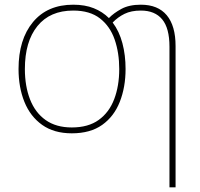

<svg xmlns="http://www.w3.org/2000/svg" viewBox="-20 -558 852 818"><path d="M515 -264Q515 -187 490.5 -124.5Q466 -62 415.5 -26Q365 10 286 10Q210 10 159.5 -26Q109 -62 84 -124Q59 -186 59 -264Q59 -390 120.5 -464Q182 -538 292 -538Q342 -538 379.5 -523Q417 -508 444 -481Q464 -502 497 -520Q530 -538 580 -538Q653 -538 690.5 -493Q728 -448 728 -362V240H702V-359Q702 -438 671 -475.5Q640 -513 580 -513Q539 -513 510.5 -499Q482 -485 460 -462Q488 -425 501.5 -374Q515 -323 515 -264ZM86 -264Q86 -191 108 -134.5Q130 -78 174.5 -46.5Q219 -15 286 -15Q356 -15 400.5 -47Q445 -79 466.5 -135.5Q488 -192 488 -264Q488 -333 468.5 -389.5Q449 -446 406 -479.5Q363 -513 292 -513Q193 -513 139.5 -447Q86 -381 86 -264Z"/></svg>

Font: Noto Sans Thin
Style: Regular
Weight: 100
Designer: Monotype Design Team
Foundry: Monotype Imaging Inc.
Version: Version 2.007